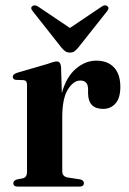

<svg xmlns="http://www.w3.org/2000/svg" viewBox="-20 -694 478 714"><path d="M207 -445 210 -348Q226.5 -408 262 -438.2Q297.5 -468.5 338 -468.5Q380.5 -468.5 404 -443.2Q427.5 -418 427.5 -371Q427.5 -329.5 409.5 -309.2Q391.5 -289 363.5 -289Q308.5 -289 307.5 -346.5V-363.5Q307 -394.5 278.5 -394.5Q253 -394.5 232.2 -361Q211.5 -327.5 211.5 -258V-58Q211.5 -37.5 231.5 -34L277.5 -27Q292 -24 292 -13Q292 0 274.5 0H46.5Q29.5 0 29.5 -13Q29.5 -22 42.5 -26.5L65.5 -31Q80.5 -35 80.5 -55.5V-378.5Q80.5 -394.5 68.5 -396L38.5 -397Q27.5 -399 27.5 -408.5Q27.5 -417.5 42.5 -423L157.5 -456.5Q172.5 -462 179.8 -463.8Q187 -465.5 191.5 -465.5Q205 -465.5 207 -445ZM271 -517Q263.5 -508 256.8 -503.2Q250 -498.5 240 -498.5Q230 -498.5 223 -503.2Q216 -508 208.5 -517L102 -652Q91.5 -664 100 -671Q109.5 -678 122.5 -669L240 -590L357.5 -669Q371 -678.5 379.5 -671Q388 -664 378 -652Z"/></svg>

Font: Fraunces 72pt S000 SemiBold
Style: Regular
Weight: 600
Version: Version 1.000; ttfautohint (v1.8.3)